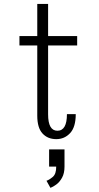

<svg xmlns="http://www.w3.org/2000/svg" viewBox="-20 -678 490 948"><path d="M164 -107V-453.5H76V-500H164V-658.5H217.5V-500H361V-453.5H217.5V-113.5Q217.5 -32.5 263.5 -32.5Q310.5 -32.5 310.5 -114.5H354Q354 -50.5 326.2 -20.8Q298.5 9 258 9Q215.5 9 189.8 -19Q164 -47 164 -107ZM222.5 144.5V59.5H298.5V144.5Q298.5 177.5 286.5 199.2Q274.5 221 258 233Q241.5 245 229 249.5L209.5 214.5Q222.5 210.5 240.2 195.8Q258 181 257.5 144.5Z"/></svg>

Font: Trispace Condensed ExtraLight
Style: Regular
Weight: 200
Width: 3
Designer: Tyler Finck
Foundry: Etcetera Type Company
Version: Version 1.210; ttfautohint (v1.8.3)